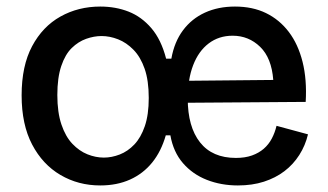

<svg xmlns="http://www.w3.org/2000/svg" viewBox="-20 -553 1000 586"><path d="M286 13Q219 13 164.5 -19Q110 -51 78 -112Q46 -173 46 -262Q46 -352 78 -412Q110 -472 164.5 -502.5Q219 -533 286 -533Q333 -533 372.5 -517.5Q412 -502 442 -467Q472 -432 487 -374H503Q512 -425 538.5 -460.5Q565 -496 605.5 -514.5Q646 -533 697 -533Q751 -533 792 -513Q833 -493 861.5 -455.5Q890 -418 903.5 -364Q917 -310 913 -242L501 -239V-306L814 -309Q809 -376 774 -410Q739 -444 690 -444Q648 -444 617 -420.5Q586 -397 569.5 -354Q553 -311 553 -252Q553 -166 590.5 -118.5Q628 -71 700 -71Q728 -71 749 -78.5Q770 -86 785 -99Q800 -112 809.5 -130Q819 -148 824 -169L920 -143Q912 -109 893.5 -80Q875 -51 848 -30.5Q821 -10 785.5 1.5Q750 13 706 13Q655 13 611.5 -4Q568 -21 538.5 -55Q509 -89 500 -140H486Q472 -91 444.5 -57Q417 -23 377 -5Q337 13 286 13ZM297 -72Q321 -72 345.5 -81.5Q370 -91 390 -112Q410 -133 422 -168Q434 -203 434 -254Q434 -307 421.5 -343Q409 -379 387.5 -401Q366 -423 340.5 -433Q315 -443 290 -443Q267 -443 243 -434.5Q219 -426 199 -406.5Q179 -387 167 -351.5Q155 -316 155 -263Q155 -210 167.5 -173Q180 -136 201 -114Q222 -92 247 -82Q272 -72 297 -72Z"/></svg>

Font: Bricolage Grotesque 96pt ExtraBold Medium
Style: Regular
Weight: 500
Version: Version 1.001;gftools[0.9.33.dev8+g029e19f]